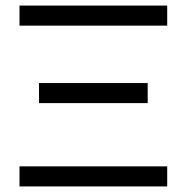

<svg xmlns="http://www.w3.org/2000/svg" viewBox="-20 -669 670 689"><path d="M50 0V-72H580V0ZM50 -577V-649H580V-577ZM120 -299V-371H510V-299Z"/></svg>

Font: Play
Style: Regular
Weight: 400
Designer: Jonas Hecksher
Foundry: Jonas Hecksher, Playtypeª, e-types AS
Version: Version 1.002